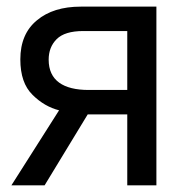

<svg xmlns="http://www.w3.org/2000/svg" viewBox="-20 -556 568 576"><path d="M243.2 -212.9H361.8V0H449.2V-536.1H222.2C167.5 -536.1 123.5 -522.5 90.8 -495.1C57.6 -467.8 41 -428.7 41 -377.9C41 -330.6 53.2 -295.4 77.6 -271.5C101.6 -247.6 128.4 -232.4 157.2 -225.1L14.2 0H113.8ZM126 -377C126 -401.9 133.8 -422.4 149.9 -438.5C166 -454.6 192.4 -462.9 230 -462.9H361.8V-286.1H246.1C169.9 -286.1 126 -314.5 126 -377Z"/></svg>

Font: Avrile Sans
Style: Regular
Weight: 400
Designer: Monotype Design Team, Google (font), Stefan Peev (BGR Cyrillic), Cristiano Sobral (main changes)
Foundry: The Avrile Sans Project Authors
Version: Version 3.110